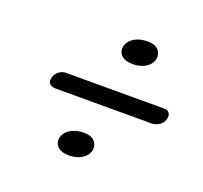

<svg xmlns="http://www.w3.org/2000/svg" viewBox="-94 -696 753 713"><g transform="rotate(20 283.0 -340.0)"><path d="M349.9 -490.4Q322.9 -490.4 308.6 -502.3Q294.3 -514.2 294.8 -532.2Q295.2 -547.2 305.2 -560Q315.1 -572.9 333.2 -580.8Q351.3 -588.6 375.9 -588.6Q403.2 -588.6 416.1 -576.2Q429 -563.7 428.4 -545Q428 -530.5 418.3 -518Q408.6 -505.5 391.1 -497.9Q373.6 -490.4 349.9 -490.4ZM85.8 -341Q90.5 -357.3 103.1 -366.2Q115.7 -375.2 129.3 -375.2H518.3Q531.8 -375.2 538.4 -366.2Q545.1 -357.3 540.4 -341Q535.6 -324.6 521.2 -316Q506.9 -307.3 492.2 -307.3H113.7Q97.4 -307.3 89.2 -316Q81 -324.6 85.8 -341ZM243.3 -90.8Q216.3 -90.8 202 -102.7Q187.7 -114.6 188.2 -132.6Q188.6 -147.6 198.6 -160.4Q208.5 -173.3 226.6 -181.2Q244.7 -189.1 269.3 -189.1Q296.6 -189.1 309.5 -176.6Q322.4 -164.1 321.8 -145.4Q321.4 -130.9 311.7 -118.4Q302 -105.9 284.5 -98.3Q267 -90.8 243.3 -90.8Z"/></g></svg>

Font: Fraunces Wonky
Style: Italic
Weight: 900
Italic angle: -16°
Version: Version 1.000;[b76b70a41]